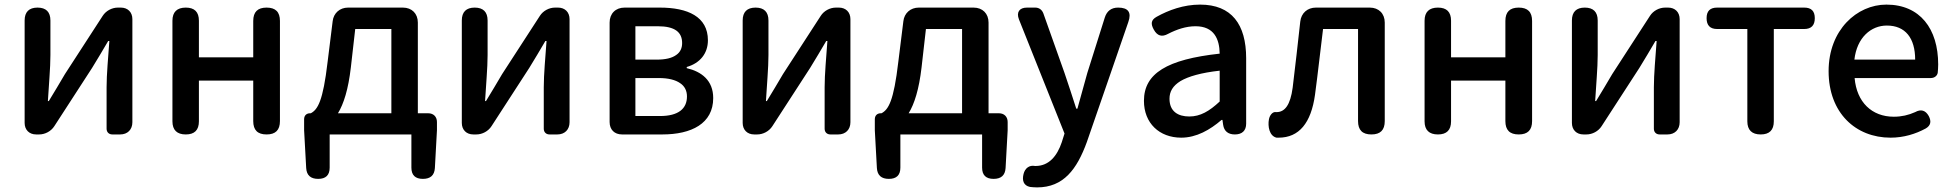

<svg xmlns="http://www.w3.org/2000/svg" viewBox="-20 -584 8481 834"><path d="M555 -275V-501C555 -531 535 -551 505 -551H492C466 -551 440 -537 426 -515L262 -262C243 -229 212 -178 192 -145H188C192 -215 199 -288 199 -345V-495C199 -532 180 -551 143 -551C106 -551 87 -532 87 -495V-50C87 -20 107 0 137 0H150C176 0 202 -14 216 -36L380 -289C400 -321 430 -372 450 -406H455C450 -335 443 -262 443 -205V-25C443 -10 453 0 468 0H499H502C534 0 555 -21 555 -53Z M1196 -275V-493C1196 -532 1177 -551 1138 -551C1099 -551 1080 -532 1080 -493V-335H844V-494C844 -532 825 -551 787 -551C749 -551 729 -532 729 -494V-57C729 -19 749 0 787 0C825 0 844 -19 844 -57V-234H962H1080V-58C1080 -19 1099 0 1138 0C1177 0 1196 -19 1196 -58V-275Z M1795 -321V-486C1795 -525 1769 -551 1730 -551H1613H1492C1456 -551 1429 -527 1425 -492L1403 -315C1383 -144 1360 -108 1330 -92H1327C1311 -92 1301 -82 1301 -66V-18L1310 146C1312 178 1330 193 1362 193C1395 193 1412 177 1412 144V0H1767V144C1767 177 1784 193 1817 193C1849 193 1867 178 1869 146L1878 -18V-54C1878 -77 1863 -92 1840 -92H1795ZM1680 -275V-92H1564H1448C1473 -133 1493 -196 1504 -291L1523 -458H1680Z M2454 -275V-501C2454 -531 2434 -551 2404 -551H2391C2365 -551 2339 -537 2325 -515L2161 -262C2142 -229 2111 -178 2091 -145H2087C2091 -215 2098 -288 2098 -345V-495C2098 -532 2079 -551 2042 -551C2005 -551 1986 -532 1986 -495V-50C1986 -20 2006 0 2036 0H2049C2075 0 2101 -14 2115 -36L2279 -289C2299 -321 2329 -372 2349 -406H2354C2349 -335 2342 -262 2342 -205V-25C2342 -10 2352 0 2367 0H2398H2401C2433 0 2454 -21 2454 -53Z M2628 -275V-54C2628 -21 2649 0 2682 0H2742H2857C2983 0 3078 -47 3078 -158C3078 -235 3027 -273 2963 -288V-293C3022 -310 3055 -353 3055 -409C3055 -512 2967 -551 2846 -551H2693C2654 -551 2628 -525 2628 -486ZM2917 -345C2899 -332 2872 -325 2832 -325H2740V-397V-470H2837C2912 -470 2943 -444 2943 -397C2943 -375 2935 -357 2917 -345ZM2934 -223C2954 -210 2964 -190 2964 -165C2964 -112 2927 -80 2847 -80H2740V-162V-245H2842C2883 -245 2914 -237 2934 -223Z M3674 -275V-501C3674 -531 3654 -551 3624 -551H3611C3585 -551 3559 -537 3545 -515L3381 -262C3362 -229 3331 -178 3311 -145H3307C3311 -215 3318 -288 3318 -345V-495C3318 -532 3299 -551 3262 -551C3225 -551 3206 -532 3206 -495V-50C3206 -20 3226 0 3256 0H3269C3295 0 3321 -14 3335 -36L3499 -289C3519 -321 3549 -372 3569 -406H3574C3569 -335 3562 -262 3562 -205V-25C3562 -10 3572 0 3587 0H3618H3621C3653 0 3674 -21 3674 -53Z M4274 -321V-486C4274 -525 4248 -551 4209 -551H4092H3971C3935 -551 3908 -527 3904 -492L3882 -315C3862 -144 3839 -108 3809 -92H3806C3790 -92 3780 -82 3780 -66V-18L3789 146C3791 178 3809 193 3841 193C3874 193 3891 177 3891 144V0H4246V144C4246 177 4263 193 4296 193C4328 193 4346 178 4348 146L4357 -18V-54C4357 -77 4342 -92 4319 -92H4274ZM4159 -275V-92H4043H3927C3952 -133 3972 -196 3983 -291L4002 -458H4159Z M4802 -259 4881 -488C4896 -530 4881 -551 4837 -551C4807 -551 4788 -536 4779 -508L4703 -267C4689 -217 4674 -163 4660 -112H4655C4638 -164 4621 -218 4604 -267L4512 -526C4506 -542 4493 -551 4477 -551H4444H4441C4408 -551 4394 -531 4406 -500L4604 -4L4592 34C4572 93 4537 137 4478 137C4477 137 4477 137 4476 137C4451 132 4432 147 4426 172C4419 200 4426 222 4454 228C4463 229 4474 230 4485 230C4600 230 4658 151 4701 33Z M5393 -248V-331C5393 -478 5330 -564 5193 -564C5121 -564 5056 -540 5004 -511C4979 -497 4978 -480 4992 -455C5007 -428 5027 -422 5054 -437C5091 -456 5131 -470 5173 -470C5254 -470 5277 -414 5278 -351C5049 -326 4949 -265 4949 -146C4949 -49 5016 14 5111 14C5177 14 5236 -20 5286 -63H5290L5293 -42C5297 -14 5315 0 5344 0C5375 0 5393 -16 5393 -47V-165ZM5108 -232C5142 -252 5197 -268 5278 -277V-210V-143C5233 -101 5194 -78 5146 -78C5097 -78 5060 -100 5060 -155C5060 -186 5074 -211 5108 -232Z M5995 -275V-486C5995 -525 5969 -551 5930 -551H5815H5696C5659 -551 5632 -527 5628 -490C5617 -394 5607 -298 5595 -203C5585 -128 5561 -97 5525 -97C5524 -97 5523 -97 5523 -97C5507 -100 5495 -82 5492 -66C5486 -35 5494 7 5525 14C5528 14 5531 14 5534 14C5623 14 5675 -50 5692 -172C5705 -268 5715 -363 5727 -458H5879V-58C5879 -19 5898 0 5937 0C5976 0 5995 -19 5995 -58V-275Z M6635 -275V-493C6635 -532 6616 -551 6577 -551C6538 -551 6519 -532 6519 -493V-335H6283V-494C6283 -532 6264 -551 6226 -551C6188 -551 6168 -532 6168 -494V-57C6168 -19 6188 0 6226 0C6264 0 6283 -19 6283 -57V-234H6401H6519V-58C6519 -19 6538 0 6577 0C6616 0 6635 -19 6635 -58V-275Z M7276 -275V-501C7276 -531 7256 -551 7226 -551H7213C7187 -551 7161 -537 7147 -515L6983 -262C6964 -229 6933 -178 6913 -145H6909C6913 -215 6920 -288 6920 -345V-495C6920 -532 6901 -551 6864 -551C6827 -551 6808 -532 6808 -495V-50C6808 -20 6828 0 6858 0H6871C6897 0 6923 -14 6937 -36L7101 -289C7121 -321 7151 -372 7171 -406H7176C7171 -335 7164 -262 7164 -205V-25C7164 -10 7174 0 7189 0H7220H7223C7255 0 7276 -21 7276 -53Z M7570 -229V-57C7570 -19 7590 0 7628 0C7666 0 7685 -19 7685 -57V-458H7817C7848 -458 7863 -474 7863 -505C7863 -536 7848 -551 7817 -551H7628H7439C7408 -551 7393 -536 7393 -505C7393 -474 7408 -458 7439 -458H7570Z M8303 -245H8367C8383 -245 8395 -255 8397 -268C8398 -279 8399 -291 8399 -304C8399 -459 8320 -564 8174 -564C8046 -564 7923 -454 7923 -275C7923 -93 8041 14 8192 14C8249 14 8301 -2 8345 -26C8367 -39 8370 -57 8358 -80C8344 -105 8324 -111 8299 -97C8270 -84 8240 -77 8206 -77C8111 -77 8045 -140 8036 -245H8214ZM8101 -325H8035C8046 -421 8107 -473 8176 -473C8256 -473 8299 -419 8299 -325H8167Z"/></svg>

Font: GenSenRounded2 TW M
Style: Regular
Weight: 500
Version: Version 2.100;PS 2.1;hotconv 16.6.51;makeotf.lib2.5.65220 DE